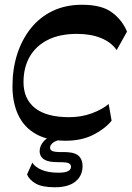

<svg xmlns="http://www.w3.org/2000/svg" viewBox="-20 -581 554 807"><path d="M255.9 10.5Q181.7 10.5 132 -17.1Q82.2 -44.7 57.3 -96.4Q32.4 -148.1 32.4 -219.1Q32.4 -289.8 51.7 -351.4Q71.1 -413 108.3 -460.4Q145.5 -507.8 200.1 -534.4Q254.7 -561 325.1 -561Q407.3 -561 450.4 -529Q493.6 -497.1 513.8 -448.1L470.5 -370.5Q447.2 -403.8 404.3 -421.2Q361.3 -438.6 303.6 -438.6Q230.6 -438.6 180.4 -413.1Q130.3 -387.5 104.5 -342.1Q78.8 -296.6 78.8 -236.1Q78.8 -165.2 127.1 -126.8Q175.4 -88.5 270.5 -88.5Q322.2 -88.5 365.8 -104.7Q409.5 -120.9 436.8 -143.8L449.1 -73.7Q421.8 -39.8 372.6 -14.7Q323.4 10.5 255.9 10.5ZM210.2 206.1Q156.2 206.1 129.1 189.9Q102 173.8 93.7 152.1L115.9 102.6Q127.7 121.7 155.9 133.3Q184 144.9 225.7 144.9Q254.1 144.9 266.3 138.1Q278.4 131.3 278.4 120.2Q278.4 104.6 256.8 101.9Q244.4 100.5 230.7 100.7Q216.9 100.9 204.6 99.9Q174.6 97.6 160.6 85.6Q146.6 73.6 146.6 54.7Q146.6 31.4 164.9 11.5Q183.3 -8.4 228.1 -17.1L257.3 0Q217.2 8.1 203.8 18.1Q190.4 28 190.4 39.7Q190.4 47.1 196.1 51.5Q201.9 55.9 214.9 57.2Q227.6 58.6 242.7 58.2Q257.8 57.9 269.4 59.2Q299.5 61.6 313.3 76.7Q327 91.7 327 116.9Q327 157.5 297.4 181.8Q267.8 206.1 210.2 206.1Z"/></svg>

Font: Savate ExtraLight
Style: Italic
Weight: 200
Italic angle: -11°
Designer: Max Esnée
Foundry: Plomb Type
Version: Version 2.000